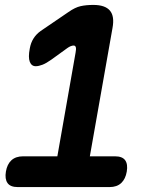

<svg xmlns="http://www.w3.org/2000/svg" viewBox="-20 -760 640 780"><path d="M52 0Q22 0 10.5 -16.5Q-1 -33 4 -63Q9 -93 26.5 -109Q44 -125 74 -125H213L287 -546Q290 -561 288 -568Q286 -575 279 -575Q274 -575 267.5 -572.5Q261 -570 254 -565L189 -518Q168 -503 152.5 -497Q137 -491 125 -491Q108 -491 101 -509Q94 -527 101 -563Q105 -586 116 -603.5Q127 -621 145 -634L258 -711Q285 -730 307.5 -735Q330 -740 359 -740Q407 -740 426.5 -717Q446 -694 437 -646L345 -125H447Q477 -125 488.5 -109Q500 -93 495 -63Q490 -33 472.5 -16.5Q455 0 425 0Z"/></svg>

Font: Maple Mono
Style: Bold Italic
Weight: 700
Italic angle: -10°
Monospace: yes
Designer: subframe7536
Version: Version 7.000